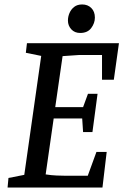

<svg xmlns="http://www.w3.org/2000/svg" viewBox="-20 -842 563 862"><path d="M14 0 18 -43 89 -57 165 -591 96 -605 101 -648H514L491 -484H438V-595H334L261 -590L228 -361H353L375 -421H418L395 -249H353L349 -310H221L185 -59Q210 -55 234 -54Q258 -53 273 -53H374L413 -160H459L440 0ZM340 -694Q315 -694 300 -710.5Q285 -727 285 -750Q285 -767 292 -783.5Q299 -800 313 -811Q327 -822 349 -822Q374 -822 390 -806Q406 -790 406 -763Q406 -738 389.5 -716Q373 -694 340 -694Z"/></svg>

Font: Faustina Light Medium
Style: Italic
Weight: 500
Italic angle: -8°
Version: Version 1.200